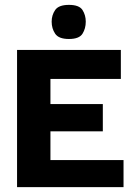

<svg xmlns="http://www.w3.org/2000/svg" viewBox="-20 -768 563 788"><path d="M50 0V-563H476V-444H187V-341H402V-229H187V-111H487V0ZM263 -608Q221 -608 206.5 -629.5Q192 -651 192 -679Q192 -706 206.5 -727Q221 -748 263 -748Q305 -748 318.5 -727Q332 -706 332 -679Q332 -651 318.5 -629.5Q305 -608 263 -608Z"/></svg>

Font: Darker Grotesque Light Black
Style: Regular
Weight: 900
Version: Version 1.000;gftools[0.9.28]